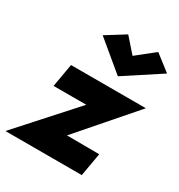

<svg xmlns="http://www.w3.org/2000/svg" viewBox="-191 -862 918 982"><g transform="rotate(30 268.5 -371.0)"><path d="M355 -658 281 -742 170 -673 342 -530 553 -668 459 -741ZM275 -323 -16 0H435L459 -137L268 -138L548 -460H106L82 -323Z"/></g></svg>

Font: Jost
Style: Bold Italic
Weight: 700
Italic angle: -5°
Version: Version 3.710